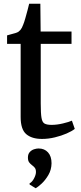

<svg xmlns="http://www.w3.org/2000/svg" viewBox="-20 -716 422 1004"><path d="M199.5 10.5Q146.5 10.5 117.2 -14.5Q88 -39.5 88 -104V-486.5H17V-531Q26.5 -534 38.5 -537Q50.5 -540 61 -543.2Q71.5 -546.5 76.5 -550Q82.5 -554.5 86.8 -559.5Q91 -564.5 94.5 -571.2Q98 -578 101.5 -587.5Q106.5 -599.5 112.5 -620.8Q118.5 -642 124.2 -663.2Q130 -684.5 132.5 -696.5H191L192.5 -551H354V-486.5H193V-175.5Q193 -123.5 197 -99.8Q201 -76 213.5 -69.5Q226 -63 250 -63Q277.5 -63 309 -70.5Q340.5 -78 356 -85L371 -42Q356 -30 328.5 -18Q301 -6 267.2 2.2Q233.5 10.5 199.5 10.5ZM249.5 138Q249 172 232.8 199.5Q216.5 227 197 244.8Q177.5 262.5 167 268H166L135 249L134.5 243Q148.5 235.5 158.2 216.5Q168 197.5 168 183.5Q168 168.5 161.5 160.8Q155 153 147 147.5Q139 141.5 132.5 133Q126 124.5 126 108Q126 89.5 135.8 79Q145.5 68.5 158.2 64.5Q171 60.5 180 60.5H182.5Q212.5 60.5 231 80.8Q249.5 101 249.5 138Z"/></svg>

Font: Merriweather 28pt
Style: Regular
Weight: 400
Version: Version 2.100